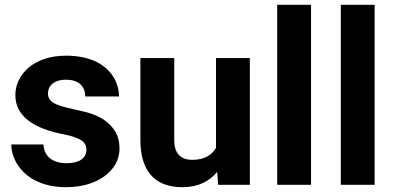

<svg xmlns="http://www.w3.org/2000/svg" viewBox="-20 -770 1643 800"><path d="M258 -90C203 -90 164 -115 161 -168H27C27 -147 32 -125 42 -104C75 -34 151 10 255 10C323 10 378 -8 417 -37C450 -62 478 -99 478 -152C478 -178 472 -201 462 -219C440 -257 404 -282 358 -297C322 -309 268 -317 232 -329C207 -337 180 -349 180 -380C180 -418 212 -438 254 -438C304 -438 335 -414 335 -368H476C476 -393 470 -415 460 -436C427 -502 355 -538 255 -538C189 -538 136 -519 100 -489C70 -463 44 -425 44 -374C44 -351 49 -331 58 -314C89 -257 158 -229 232 -213C254 -209 272 -205 286 -200C314 -190 340 -180 340 -146C340 -106 303 -90 258 -90Z M781 -104C730 -104 706 -134 706 -186V-528H565V-187C565 -64 619 10 740 10C807 10 854 -16 885 -54L889 0H1021V-528H880V-154C862 -123 831 -104 781 -104Z M1276 0V-750H1135V0Z M1541 0V-750H1400V0Z"/></svg>

Font: Asimov
Style: Regular
Weight: 500
Designer: Google
Version: Version 2.000980; 2014